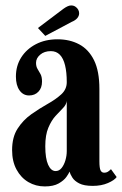

<svg xmlns="http://www.w3.org/2000/svg" viewBox="-20 -675 449 706"><path d="M144.5 10.5Q111.5 10.5 84.2 -5.5Q57 -21.5 40.8 -51.5Q24.5 -81.5 24.5 -123Q24.5 -171 44.8 -202.2Q65 -233.5 95 -254.8Q125 -276 155 -292.8Q185 -309.5 205.2 -328Q225.5 -346.5 225.5 -373Q225.5 -409.5 219.2 -435Q213 -460.5 200 -473.8Q187 -487 167 -487Q143 -487 127.8 -474Q112.5 -461 112.5 -444Q112.5 -430.5 118 -421.5Q123.5 -412.5 129 -402.5Q134.5 -392.5 134.5 -375Q134.5 -351.5 121.2 -337.8Q108 -324 87 -324Q65 -324 51.8 -342.8Q38.5 -361.5 38.5 -393.5Q38.5 -433 58 -463.8Q77.5 -494.5 112 -512.5Q146.5 -530.5 191.5 -530.5Q236.5 -530.5 271.2 -512Q306 -493.5 325.8 -453.5Q345.5 -413.5 345.5 -348V-82Q345.5 -57 349.8 -48.5Q354 -40 363 -40Q372 -40 378.5 -44.8Q385 -49.5 388 -53L409 -24Q401 -12.5 377 -2Q353 8.5 321 8.5Q289 8.5 271.5 -0.5Q254 -9.5 246.2 -21.8Q238.5 -34 235.5 -44Q233.5 -37.5 224.2 -24.5Q215 -11.5 195.8 -0.5Q176.5 10.5 144.5 10.5ZM184.5 -46Q197.5 -46 206.5 -57.2Q215.5 -68.5 220.5 -85.5Q225.5 -102.5 225.5 -119.5V-303.5Q223.5 -289.5 211.2 -277.2Q199 -265 184 -248.5Q169 -232 157.8 -205.5Q146.5 -179 146.5 -137Q146.5 -92.5 157 -69.2Q167.5 -46 184.5 -46ZM146.5 -543 119.5 -572 213 -642.5Q220.5 -648 227.8 -651.5Q235 -655 241.5 -655Q250.5 -655 257.2 -650.5Q264 -646 267.5 -639.5Q271 -633.5 271 -626Q271 -616.5 264 -608.2Q257 -600 243.5 -594.5Z"/></svg>

Font: Imbue Thin 10pt
Style: Bold
Weight: 700
Version: Version 1.102